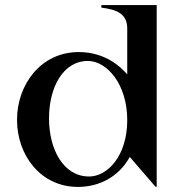

<svg xmlns="http://www.w3.org/2000/svg" viewBox="-20 -720 717 756"><path d="M287 16C371 16 448 -24 491 -102L592 15H597V-700H379V-690C442 -682 481 -665 481 -607V-427C431 -485 364 -515 290 -515C141 -515 47 -387 47 -248C47 -109 140 16 287 16ZM331 -25C230 -25 173 -131 173 -254C173 -377 229 -480 326 -480C400 -480 481 -390 481 -247C481 -106 403 -25 331 -25Z"/></svg>

Font: Sprat Medium
Style: Regular
Weight: 500
Designer: Ethan Nakache
Foundry: Collletttivo
Version: Version 2.000;Glyphs 3.2 (3217)